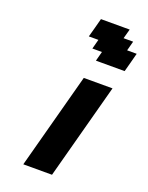

<svg xmlns="http://www.w3.org/2000/svg" viewBox="-180 -1089 907 1178"><g transform="rotate(20 273.5 -500.0)"><path d="M125 0H312.5Q340.3 -104 396.2 -312.3Q452.1 -520.5 480 -625H292.5Q264.6 -520.5 208.7 -312.3Q152.8 -104 125 0ZM326.2 -750H513.7Q519.5 -771 530.5 -812.5Q541.5 -854 546.9 -875H484.4L501 -937.5H438.5L455.6 -1000H268.1Q262.7 -979 251.5 -937.3Q240.2 -895.5 234.4 -875H296.9L280.3 -812.5H342.8Z"/></g></svg>

Font: Faithful 32x
Style: SemiboldOblique
Weight: 400
Foundry: Faithful Resource Pack
Version: Version 1.0; January 27, 2023